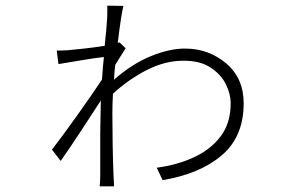

<svg xmlns="http://www.w3.org/2000/svg" viewBox="-20 -646 1040 680"><path d="M403 -496 425 -475Q417 -463 406 -445Q397 -431 388 -416Q385 -391 384 -367Q384 -365 384 -364Q448 -420 514 -447Q580 -474 635 -474Q719 -474 781 -421.5Q843 -369 843 -280Q843 -162 765.5 -96Q688 -30 556 -8L535 -52Q610 -62 669 -90Q728 -118 762.5 -164.5Q797 -211 797 -281Q797 -312 780.5 -346.5Q764 -381 727 -406Q690 -431 630 -431Q564 -431 499 -397.5Q434 -364 380 -314Q378 -277 378 -243Q378 -131 382 -26Q383 -16 383 -7Q383 4 384 14H333Q334 7 334.5 -4.5Q335 -16 335 -25Q335 -42 335 -63Q334 -167 337 -290Q306 -242 267 -182.5Q228 -123 195 -76L164 -116Q199 -161 253.5 -237.5Q308 -314 341 -364Q341 -369 342 -374Q344 -408 348 -444Q318 -441 271 -433Q224 -425 187 -419L181 -467Q205 -467 219 -468Q241 -470 278 -474Q315 -478 351 -484Q353 -512 356 -535Q358 -560 359 -575Q360 -587 360 -603.5Q360 -620 360 -626L417 -625Q409 -593 397 -494Z"/></svg>

Font: LXGW 975 Gothic SC 200W
Style: Regular
Weight: 200
Version: Version 2.01;February 25, 2021